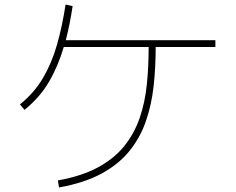

<svg xmlns="http://www.w3.org/2000/svg" viewBox="-20 -803 1040 846"><path d="M240 23 235 -8Q341 -27 412.5 -66Q484 -105 528 -160Q572 -215 595.5 -283.5Q619 -352 627 -431Q635 -510 635 -596H261Q236 -511 195.5 -442Q155 -373 88 -319L68 -343Q131 -394 169.5 -459.5Q208 -525 231 -605.5Q254 -686 269 -783L300 -776Q294 -736 286.5 -698.5Q279 -661 270 -626H929V-596H666Q666 -507 657 -424.5Q648 -342 623 -269.5Q598 -197 551 -138.5Q504 -80 428 -38.5Q352 3 240 23Z"/></svg>

Font: Murecho ExtraLight
Style: Regular
Weight: 200
Designer: Neil Summerour
Foundry: Positype
Version: Version 1.010; ttfautohint (v1.8.3)